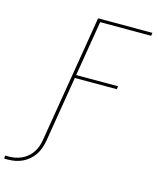

<svg xmlns="http://www.w3.org/2000/svg" viewBox="-267 -826 899 1092"><g transform="rotate(15 182.0 -280.5)"><path d="M-136 174V156H-116Q-97 156 -77.5 152.5Q-58 149 -39.5 140.5Q-21 132 -5 118.5Q11 105 22 88Q33 71 39.5 52.5Q46 34 49 15L173 -735H493L490 -717H190L136 -391H383L380 -373H133L69 15Q65 36 58 57Q51 78 38.5 97Q26 116 8 131.5Q-10 147 -30.5 156.5Q-51 166 -72.5 170Q-94 174 -116 174Z"/></g></svg>

Font: Iosevka SS04 Thin
Style: Italic
Weight: 100
Italic angle: -9°
Monospace: yes
Designer: Belleve Invis
Foundry: Belleve Invis
Version: Version 19.0.0; ttfautohint (v1.8.4)